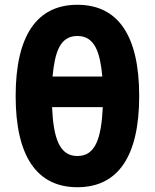

<svg xmlns="http://www.w3.org/2000/svg" viewBox="-20 -762 642 796"><path d="M300.8 14.2C470.2 14.2 557.1 -115.2 557.1 -363.8C557.1 -613.3 470.2 -742.2 300.8 -742.2C132.3 -742.2 44.9 -613.3 44.9 -363.8C44.9 -115.2 132.3 14.2 300.8 14.2ZM197.8 -444.8C207.5 -543 227.1 -612.8 300.8 -612.8C375 -612.8 395 -541 404.3 -444.8ZM300.8 -115.2C227.1 -115.2 201.7 -187.5 195.8 -317.9H406.2C399.9 -186.5 375 -115.2 300.8 -115.2Z"/></svg>

Font: Hack
Style: Bold
Weight: 700
Monospace: yes
Designer: Christopher Simpkins
Foundry: Christopher Simpkins
Version: Version 2.010